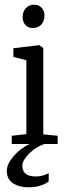

<svg xmlns="http://www.w3.org/2000/svg" viewBox="-20 -612 284 816"><path d="M30 0V-35L92 -42V-356L37 -370V-407L146 -420H147L164 -408V-41L225 -35V0H168Q130 14 102.5 42Q75 70 75 93Q75 138 132 138Q161 138 187 124V159Q154 184 101 184Q62 184 35.5 167Q9 150 9 114Q9 85 38 51.5Q67 18 106 0ZM118 -493Q99 -493 87.5 -506.5Q76 -520 76 -539Q76 -561 89 -576.5Q102 -592 125 -592Q146 -592 157.5 -578.5Q169 -565 169 -546Q169 -523 156 -508Q143 -493 118 -493Z"/></svg>

Font: Aikya
Style: Regular
Weight: 400
Designer: Neelakash Kshetrimayum (Latin subset based on Merriweather by Eben Sorkin)
Foundry: Brand New Type
Version: Version 1.00 b005